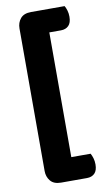

<svg xmlns="http://www.w3.org/2000/svg" viewBox="-89 -699 468 864"><g transform="rotate(-10 145.5 -266.5)"><path d="M53.8 42.8V-568H182.9V42.8ZM53.8 18.9H271.1Q276.4 27.9 280.4 41.2Q284.4 54.5 284.4 69.7Q284.4 97.6 271.3 110.7Q258.2 123.9 235.9 123.9H117.9Q84.7 123.9 69.3 104.9Q53.8 86 53.8 59.8ZM117.9 -655.6H271.1Q276.4 -647 280.4 -633.7Q284.4 -620.4 284.4 -605.2Q284.4 -577.3 271.3 -564.2Q258.2 -551 235.9 -551H53.8V-591.9Q53.8 -618.1 69.3 -636.9Q84.7 -655.6 117.9 -655.6Z"/></g></svg>

Font: Baloo Tammudu 2
Style: Regular
Weight: 400
Designer: Maithili Shingre, Omkar Shende and Ek Type
Foundry: Ek Type
Version: Version 1.700